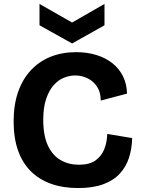

<svg xmlns="http://www.w3.org/2000/svg" viewBox="-20 -938 720 972"><path d="M376 14Q299 14 238.5 -7.5Q178 -29 135.5 -71.5Q93 -114 71 -177Q49 -240 49 -323Q49 -407 71.5 -472Q94 -537 136.5 -582.5Q179 -628 237 -651Q295 -674 366 -674Q421 -674 468 -659.5Q515 -645 549 -618Q583 -591 602.5 -552Q622 -513 623 -464L490 -429Q490 -471 471.5 -499Q453 -527 423.5 -541.5Q394 -556 361 -556Q332 -556 303.5 -544.5Q275 -533 251.5 -506.5Q228 -480 213.5 -437Q199 -394 199 -332Q199 -251 222.5 -201Q246 -151 287 -127.5Q328 -104 379 -104Q434 -104 464.5 -126.5Q495 -149 508.5 -184.5Q522 -220 523 -260L649 -239Q648 -186 633 -139.5Q618 -93 586 -58.5Q554 -24 502 -5Q450 14 376 14ZM180 -918 345 -824 509 -918V-810L345 -718L180 -810Z"/></svg>

Font: Bricolage Grotesque 96pt ExtraBold
Style: Bold
Weight: 700
Version: Version 1.001;gftools[0.9.33.dev8+g029e19f]